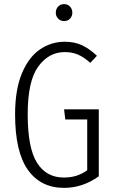

<svg xmlns="http://www.w3.org/2000/svg" viewBox="-20 -898 553 929"><path d="M449 -628 417 -594Q385 -622 357 -634Q329 -646 293 -646Q216 -646 165 -576Q114 -506 114 -345Q114 -182 159 -110.5Q204 -39 289 -39Q322 -39 349 -47.5Q376 -56 402 -74V-320H296L290 -369H458V-45Q380 11 290 11Q177 11 115 -76Q53 -163 53 -345Q53 -464 86 -543Q119 -622 173.5 -659Q228 -696 293 -696Q340 -696 376 -679.5Q412 -663 449 -628ZM330 -836Q330 -820 319 -808Q308 -796 290 -796Q273 -796 261.5 -808Q250 -820 250 -836Q250 -854 261 -866Q272 -878 290 -878Q308 -878 319 -866Q330 -854 330 -836Z"/></svg>

Font: Fira Sans Extra Condensed Light
Style: Regular
Weight: 300
Width: 1
Designer: Carrois Corporate & Edenspiekermann AG
Foundry: Carrois Corporate GbR & Edenspiekermann AG
Version: Version 4.203